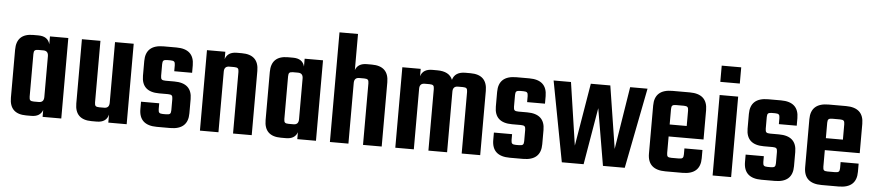

<svg xmlns="http://www.w3.org/2000/svg" viewBox="-41 -919 5318 1167"><g transform="rotate(5 2618.0 -335.0)"><path d="M240 -491H352V0H238V-42Q223 0 169 0H138Q36 0 36 -99V-392Q36 -491 138 -491H169Q228 -491 240 -443ZM177 -88H207Q238 -88 238 -121V-370Q238 -403 207 -403H177Q161 -403 155 -397.5Q149 -392 149 -376V-115Q149 -99 155 -93.5Q161 -88 177 -88Z M637 -491H751V0H639V-49Q627 0 568 0H537Q435 0 435 -99V-491H548V-115Q548 -99 554 -93.5Q560 -88 576 -88H606Q637 -88 637 -121Z M1014 -108V-177Q1014 -193 1008 -198.5Q1002 -204 985 -204H931Q824 -204 824 -302V-392Q824 -491 933 -491H1012Q1120 -491 1120 -392V-346H1011V-383Q1011 -399 1005 -404.5Q999 -410 983 -410H963Q946 -410 940 -404.5Q934 -399 934 -383V-311Q934 -295 940 -289.5Q946 -284 963 -284H1017Q1125 -284 1125 -186V-99Q1125 0 1016 0H935Q826 0 826 -99V-144H937V-108Q937 -92 943 -86.5Q949 -81 965 -81H985Q1002 -81 1008 -86.5Q1014 -92 1014 -108Z M1381 -491H1411Q1514 -491 1514 -392V0H1400V-376Q1400 -392 1394 -397.5Q1388 -403 1372 -403H1342Q1311 -403 1311 -370V0H1198V-491H1310V-446Q1324 -491 1381 -491Z M1794 -491H1906V0H1792V-42Q1777 0 1723 0H1692Q1590 0 1590 -99V-392Q1590 -491 1692 -491H1723Q1782 -491 1794 -443ZM1731 -88H1761Q1792 -88 1792 -121V-370Q1792 -403 1761 -403H1731Q1715 -403 1709 -397.5Q1703 -392 1703 -376V-115Q1703 -99 1709 -93.5Q1715 -88 1731 -88Z M2174 -491H2204Q2307 -491 2307 -392V0H2193V-376Q2193 -392 2187 -397.5Q2181 -403 2165 -403H2135Q2104 -403 2104 -370V0H1991V-669H2104V-449Q2119 -491 2174 -491Z M2775 -491H2806Q2908 -491 2908 -392V0H2795V-376Q2795 -392 2789 -397.5Q2783 -403 2767 -403H2737Q2706 -403 2706 -370V0H2592V-376Q2592 -392 2586 -397.5Q2580 -403 2564 -403H2534Q2503 -403 2503 -370V0H2390V-491H2502V-446Q2516 -491 2573 -491H2603Q2677 -491 2697 -441Q2711 -491 2775 -491Z M3167 -108V-177Q3167 -193 3161 -198.5Q3155 -204 3138 -204H3084Q2977 -204 2977 -302V-392Q2977 -491 3086 -491H3165Q3273 -491 3273 -392V-346H3164V-383Q3164 -399 3158 -404.5Q3152 -410 3136 -410H3116Q3099 -410 3093 -404.5Q3087 -399 3087 -383V-311Q3087 -295 3093 -289.5Q3099 -284 3116 -284H3170Q3278 -284 3278 -186V-99Q3278 0 3169 0H3088Q2979 0 2979 -99V-144H3090V-108Q3090 -92 3096 -86.5Q3102 -81 3118 -81H3138Q3155 -81 3161 -86.5Q3167 -92 3167 -108Z M3780 -491H3886L3790 0H3657L3598 -347L3539 0H3406L3313 -491H3419L3476 -108L3540 -491H3659L3719 -109Z M4038 -491H4144Q4252 -491 4252 -392V-213H4039V-112Q4039 -96 4044.5 -90.5Q4050 -85 4067 -85H4113Q4129 -85 4135 -90.5Q4141 -96 4141 -112V-149H4251V-99Q4251 0 4142 0H4038Q3929 0 3929 -99V-392Q3929 -491 4038 -491ZM4039 -286H4143V-380Q4143 -396 4137 -401.5Q4131 -407 4115 -407H4067Q4051 -407 4045 -401.5Q4039 -396 4039 -380Z M4323 -571V-670H4442V-571ZM4439 0H4326V-491H4439Z M4703 -108V-177Q4703 -193 4697 -198.5Q4691 -204 4674 -204H4620Q4513 -204 4513 -302V-392Q4513 -491 4622 -491H4701Q4809 -491 4809 -392V-346H4700V-383Q4700 -399 4694 -404.5Q4688 -410 4672 -410H4652Q4635 -410 4629 -404.5Q4623 -399 4623 -383V-311Q4623 -295 4629 -289.5Q4635 -284 4652 -284H4706Q4814 -284 4814 -186V-99Q4814 0 4705 0H4624Q4515 0 4515 -99V-144H4626V-108Q4626 -92 4632 -86.5Q4638 -81 4654 -81H4674Q4691 -81 4697 -86.5Q4703 -92 4703 -108Z M4991 -491H5097Q5205 -491 5205 -392V-213H4992V-112Q4992 -96 4997.5 -90.5Q5003 -85 5020 -85H5066Q5082 -85 5088 -90.5Q5094 -96 5094 -112V-149H5204V-99Q5204 0 5095 0H4991Q4882 0 4882 -99V-392Q4882 -491 4991 -491ZM4992 -286H5096V-380Q5096 -396 5090 -401.5Q5084 -407 5068 -407H5020Q5004 -407 4998 -401.5Q4992 -396 4992 -380Z"/></g></svg>

Font: Teko Medium
Style: Regular
Weight: 500
Designer: Manushi Parikh, Jonny Pinhorn
Foundry: Indian Type Foundry
Version: Version 1.106;PS 1.0;hotconv 1.0.78;makeotf.lib2.5.61930; tt